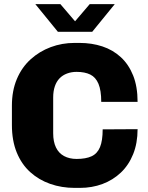

<svg xmlns="http://www.w3.org/2000/svg" viewBox="-20 -905 720 935"><path d="M344 10Q280 10 224.5 -9.5Q169 -29 127 -67Q85 -105 61.5 -162.5Q38 -220 38 -296V-391Q38 -463 62 -520Q86 -577 129 -616Q172 -655 227 -675.5Q282 -696 343 -696H367Q427 -696 478.5 -679Q530 -662 568.5 -626.5Q607 -591 628.5 -537Q650 -483 650 -409H473Q473 -465 459.5 -497Q446 -529 419.5 -542Q393 -555 353 -555Q328 -555 306.5 -547Q285 -539 270 -523.5Q255 -508 247 -484.5Q239 -461 239 -430V-256Q239 -215 252.5 -187Q266 -159 292 -145Q318 -131 353 -131Q398 -131 426 -144Q454 -157 467 -188.5Q480 -220 480 -275L650 -276Q650 -208 628.5 -154.5Q607 -101 568.5 -64.5Q530 -28 479 -9Q428 10 369 10ZM262 -750 152 -885H274L362 -782H329L417 -885H539L429 -750Z"/></svg>

Font: Chivo Medium ExtraBold
Style: Regular
Weight: 800
Version: Version 2.002